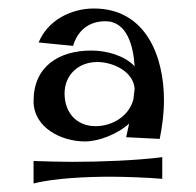

<svg xmlns="http://www.w3.org/2000/svg" viewBox="-20 -707 461 452"><path d="M356 -380C362 -410 366 -440 366 -471C366 -575 323 -687 201 -687C147 -687 92 -659 71 -607L152 -599C163 -636 190 -657 228 -657C280 -657 294 -597 297 -551C272 -577 230 -588 195 -588C119 -588 59 -551 59 -469C59 -406 125 -374 180 -374C211 -374 255 -390 284 -416L277 -384ZM294 -473C284 -434 245 -410 205 -410C160 -410 132 -442 132 -487C132 -531 165 -561 209 -561C246 -561 294 -539 297 -498ZM362 -337C300 -329 213 -326 151 -326C128 -326 82 -327 59 -328V-275C109 -288 189 -291 240 -291C272 -291 329 -289 362 -286Z"/></svg>

Font: Original Surfer
Style: Regular
Weight: 400
Designer: Astigmatic (AOETI)
Foundry: Astigmatic (AOETI)
Version: Version 1.001